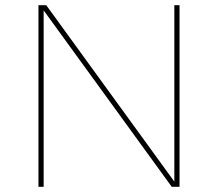

<svg xmlns="http://www.w3.org/2000/svg" viewBox="-20 -719 839 739"><path d="M651 -699H671V0H641L148 -679V0H128V-699H158L651 -20Z"/></svg>

Font: Montserrat arm Thin
Style: Regular
Weight: 250
Designer: Julieta Ulanovsky
Foundry: Julieta Ulanovsky
Version: Version 6.000;PS 006.000;hotconv 1.0.88;makeotf.lib2.5.64775